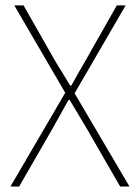

<svg xmlns="http://www.w3.org/2000/svg" viewBox="-20 -680 510 700"><path d="M18.1 0 217.8 -341.8 32.2 -660.2H65.9L182.1 -456.1Q191.4 -440.9 208.3 -413.3Q225.1 -385.7 235.8 -368.2H240.2Q277.3 -435.1 290 -456.1L405.8 -660.2H438L252 -339.8L452.1 0H418L295.9 -211.9Q293.9 -215.8 233.9 -315.9H230Q220.7 -298.8 171.9 -211.9L49.8 0Z"/></svg>

Font: Source Sans 3 ExtraLight
Style: Regular
Weight: 200
Designer: Paul D. Hunt
Foundry: Adobe
Version: Version 3.052;hotconv 1.1.0;makeotfexe 2.6.0